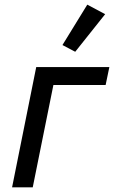

<svg xmlns="http://www.w3.org/2000/svg" viewBox="-20 -807 491 827"><path d="M136 -518H451L435 -441H210L121 0H32ZM304 -584 249 -613 356 -787 433 -746Z"/></svg>

Font: IBM Plex Sans Text
Style: Italic
Weight: 450
Italic angle: -11°
Designer: Mike Abbink, Paul van der Laan, Pieter van Rosmalen
Foundry: Bold Monday
Version: Version 3.005